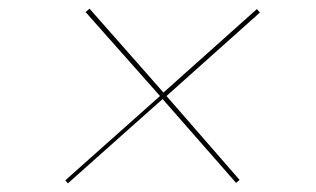

<svg xmlns="http://www.w3.org/2000/svg" viewBox="-20 -557 730 444"><path d="M574 -536 581 -528 365 -335 534 -141 526 -134 356 -328 137 -133 131 -140 350 -335 178 -529 187 -537 358 -343Z"/></svg>

Font: Aleo Thin
Style: Italic
Weight: 250
Italic angle: -7°
Designer: Alessio Laiso
Foundry: Alessio Laiso
Version: Version 2.001;gftools[0.9.29]